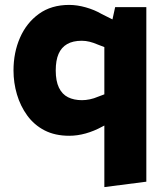

<svg xmlns="http://www.w3.org/2000/svg" viewBox="-20 -545 674 782"><path d="M262 8Q204 8 161.5 -14Q119 -36 91 -74.5Q63 -113 49 -160.5Q35 -208 35 -258Q35 -331 61.5 -391.5Q88 -452 138.5 -488.5Q189 -525 262 -525Q294 -525 329.5 -515Q365 -505 394 -488L450 -460L416 -349L377 -364Q361 -371 345 -375Q329 -379 313 -379Q277 -379 253.5 -365.5Q230 -352 218.5 -325.5Q207 -299 207 -258Q207 -215 220 -188Q233 -161 257 -149Q281 -137 314 -137Q329 -137 346 -140.5Q363 -144 379 -151L411 -163L453 -59L396 -29Q363 -11 329 -1.5Q295 8 262 8ZM405 217V-392L428 -420L449 -516H576V195Z"/></svg>

Font: REM
Style: Bold
Weight: 700
Designer: Octavio Pardo
Foundry: Ashler Design
Version: Version 1.005;gftools[0.9.28]